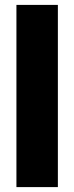

<svg xmlns="http://www.w3.org/2000/svg" viewBox="-20 -763 303 783"><path d="M47 0V-743H216V0Z"/></svg>

Font: Saira SemiCondensed ExtraBold
Style: Regular
Weight: 800
Width: 4
Designer: Hector Gatti with collaboration of the Omnibus-Type team
Foundry: Omnibus-Type
Version: Version 1.101